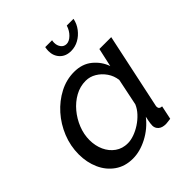

<svg xmlns="http://www.w3.org/2000/svg" viewBox="-201 -864 1008 1008"><g transform="rotate(-45 303.0 -360.0)"><path d="M208 10Q150 10 108 -19.5Q66 -49 44 -98.5Q22 -148 22 -207Q22 -270 45.5 -328Q69 -386 109.5 -431.5Q150 -477 202 -504Q254 -531 311 -531Q371 -531 411 -498Q451 -465 467 -418L490 -522H578L490 -108Q489 -104 488.5 -101Q488 -98 488 -95Q488 -77 510 -76L494 0Q483 1 474.5 2.5Q466 4 459 4Q431 4 416.5 -9Q402 -22 402 -41Q402 -47 403 -55Q404 -63 406 -74Q408 -85 411 -98Q372 -48 316.5 -19Q261 10 208 10ZM246 -66Q268 -66 293.5 -75Q319 -84 343.5 -100Q368 -116 388 -137.5Q408 -159 418 -183L449 -333Q445 -367 426 -394.5Q407 -422 379.5 -438.5Q352 -455 321 -455Q279 -455 242 -434.5Q205 -414 176.5 -380Q148 -346 131.5 -304.5Q115 -263 115 -221Q115 -178 131 -143Q147 -108 176.5 -87Q206 -66 246 -66ZM387 -662Q407 -662 427 -681.5Q447 -701 456 -730H506Q500 -699 480.5 -673.5Q461 -648 434.5 -633.5Q408 -619 378 -619Q339 -619 316 -643Q293 -667 293 -704Q293 -711 294 -717Q295 -723 296 -730H347Q346 -726 345.5 -722Q345 -718 345 -713Q345 -692 356.5 -677Q368 -662 387 -662Z"/></g></svg>

Font: Raleway Thin Medium
Style: Italic
Weight: 500
Italic angle: -12°
Version: Version 4.026